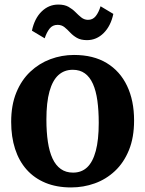

<svg xmlns="http://www.w3.org/2000/svg" viewBox="-20 -811 636 842"><path d="M29 -276.5Q29 -350 51.5 -405Q74 -460 112.8 -496.5Q151.5 -533 201 -551.5Q250.5 -570 304.5 -570Q389.5 -570 448 -534.5Q506.5 -499 537.2 -434.5Q568 -370 568 -282.5Q568 -208 545.5 -152.8Q523 -97.5 484 -61Q445 -24.5 395.5 -6.8Q346 11 291.5 11Q228.5 11 179.5 -9.2Q130.5 -29.5 97 -67Q63.5 -104.5 46.2 -157.8Q29 -211 29 -276.5ZM300.5 -54Q337.5 -54 362.2 -77.2Q387 -100.5 400 -149Q413 -197.5 413 -272Q413 -326.5 407 -369.8Q401 -413 387.5 -443.2Q374 -473.5 352.2 -489.2Q330.5 -505 299 -505Q262 -505 236.2 -481.8Q210.5 -458.5 197 -410.2Q183.5 -362 183.5 -287Q183.5 -232 190 -188.8Q196.5 -145.5 210.5 -115.5Q224.5 -85.5 246.8 -69.8Q269 -54 300.5 -54ZM120 -676.5Q131.5 -730.5 162.8 -760.8Q194 -791 235.5 -791Q263 -791 280.5 -781Q298 -771 311 -757.8Q324 -744.5 336.5 -734.5Q349 -724.5 365 -724Q386.5 -723.5 399.8 -740.2Q413 -757 421 -783.5L477 -750Q466 -697.5 434.8 -666.2Q403.5 -635 361.5 -635Q334.5 -635 317.2 -645Q300 -655 287.8 -668.2Q275.5 -681.5 262.8 -691.8Q250 -702 232.5 -702Q210.5 -702 197.5 -685.5Q184.5 -669 176 -643Z"/></svg>

Font: Merriweather Light 18pt
Style: Bold
Weight: 700
Version: Version 2.100